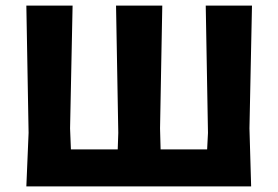

<svg xmlns="http://www.w3.org/2000/svg" viewBox="-20 -665 992 685"><path d="M74 0 82 -191 74 -645H239L230 -207L233 -132H400L402 -191L394 -645H559L551 -207L553 -132H719L722 -191L714 -645H879L870 -207L876 0Z"/></svg>

Font: Alegreya Sans SC ExtraBold
Style: Regular
Weight: 800
Designer: Juan Pablo del Peral
Foundry: Huerta Tipografica
Version: Version 2.007